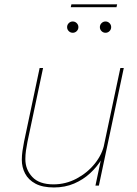

<svg xmlns="http://www.w3.org/2000/svg" viewBox="-20 -838 620 867"><path d="M223.5 8.5Q172.5 8.5 140.5 -8.5Q108.5 -25.5 93.5 -54Q78.5 -82.5 78.5 -116.5Q78.5 -135.5 81.5 -156.5Q84.5 -177.5 88.5 -197.5L159 -531H174.5L104 -197.5Q100 -177.5 97.2 -157.8Q94.5 -138 94.5 -119.5Q94.5 -72.5 125.8 -39Q157 -5.5 221.5 -5.5Q276.5 -5.5 325.2 -31.2Q374 -57 407.8 -98.8Q441.5 -140.5 451.5 -189L465 -183.5Q458.5 -152 438.5 -118.5Q418.5 -85 387.2 -56Q356 -27 314.8 -9.2Q273.5 8.5 223.5 8.5ZM411 0 523.5 -531H539L426.5 0ZM308.5 -690Q298 -690 290.5 -697.5Q283 -705 283 -715.5Q283 -726 290.5 -733.5Q298 -741 308.5 -741Q319 -741 326.5 -733.5Q334 -726 334 -715.5Q334 -705 326.5 -697.5Q319 -690 308.5 -690ZM456.5 -690Q446 -690 438.5 -697.5Q431 -705 431 -715.5Q431 -726 438.5 -733.5Q446 -741 456.5 -741Q467 -741 474.5 -733.5Q482 -726 482 -715.5Q482 -705 474.5 -697.5Q467 -690 456.5 -690ZM299.5 -805.5 302.5 -818.5H509L506 -805.5Z"/></svg>

Font: Epilogue Thin
Style: Italic
Weight: 250
Italic angle: -12°
Designer: Tyler Finck
Foundry: Etcetera Type Co
Version: Version 2.112